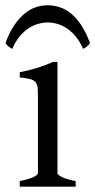

<svg xmlns="http://www.w3.org/2000/svg" viewBox="-40 -701 357 721"><path d="M34.2 0V-21Q67.4 -27.8 85 -35.9Q102.5 -43.9 102.5 -50.8V-327.1Q102.5 -352.1 101.6 -367.4Q100.6 -382.8 94.2 -391.4Q87.9 -399.9 74 -403.8Q60.1 -407.7 34.2 -410.2V-429.7Q49.3 -432.6 66.2 -436.8Q83 -440.9 99.6 -446Q116.2 -451.2 131.3 -457Q146.5 -462.9 159.2 -468.8H175.8V-50.8Q175.8 -44.9 192.1 -36.4Q208.5 -27.8 244.1 -21V0ZM-19.5 -539.6Q-4.9 -579.1 13.4 -606Q31.7 -632.8 52 -649.7Q72.3 -666.5 94.2 -673.8Q116.2 -681.2 138.2 -681.2Q162.1 -681.2 184.6 -673.8Q207 -666.5 227.3 -649.7Q247.6 -632.8 265.4 -606Q283.2 -579.1 297.9 -539.6Q292 -530.8 286.1 -526.1Q280.3 -521.5 272 -517.6Q259.8 -545.4 243.9 -564.5Q228 -583.5 210.4 -595Q192.9 -606.4 174.6 -611.6Q156.2 -616.7 140.1 -616.7Q123 -616.7 104.2 -611.6Q85.4 -606.4 67.6 -595Q49.8 -583.5 33.9 -564.5Q18.1 -545.4 6.3 -517.6Q-2 -521.5 -7.8 -526.1Q-13.7 -530.8 -19.5 -539.6Z"/></svg>

Font: Noto Serif Devanagari
Style: Regular
Weight: 400
Designer: Monotype Design Team
Foundry: Monotype Imaging Inc.
Version: Version 1.01